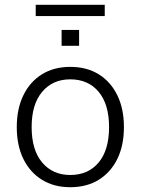

<svg xmlns="http://www.w3.org/2000/svg" viewBox="-20 -773 587 801"><path d="M273 8Q205 8 155 -23Q105 -54 77.5 -110Q50 -166 50 -243Q50 -319 77.5 -375.5Q105 -432 155 -463Q205 -494 273 -494Q342 -494 392 -463Q442 -432 469.5 -375.5Q497 -319 497 -243Q497 -166 469.5 -110Q442 -54 392 -23Q342 8 273 8ZM273 -43Q348 -43 391.5 -95Q435 -147 435 -243Q435 -338 391.5 -390Q348 -442 273 -442Q200 -442 156 -390Q112 -338 112 -243Q112 -147 156 -95Q200 -43 273 -43ZM129 -706V-753H417V-706ZM237 -582V-648H310V-582Z"/></svg>

Font: Nunito Sans 12pt ExtraLight 12pt Light
Style: Regular
Weight: 300
Version: Version 3.101;gftools[0.9.27]